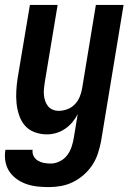

<svg xmlns="http://www.w3.org/2000/svg" viewBox="-33 -540 553 783"><path d="M166 223Q142 223 119 220.5Q96 218 74.5 210.5Q53 203 35 190Q17 177 5 159Q-7 141 -11 118Q-15 95 -11 72V71H100Q98 85 104.5 97Q111 109 122 115.5Q133 122 146.5 124.5Q160 127 174 127Q192 127 210.5 118Q229 109 241 93Q253 77 259 58.5Q265 40 268 22L284 -75Q275 -57 262 -41.5Q249 -26 232 -14.5Q215 -3 196 2.5Q177 8 158 8Q132 8 108 -1Q84 -10 68.5 -28Q53 -46 45 -70Q37 -94 34.5 -119Q32 -144 33.5 -170Q35 -196 39 -222L89 -520H202L150 -207Q148 -194 146.5 -180.5Q145 -167 146 -154Q147 -141 151 -129Q155 -117 162.5 -107.5Q170 -98 181.5 -93Q193 -88 206 -88Q224 -88 241.5 -94.5Q259 -101 272 -114.5Q285 -128 292 -145Q299 -162 302 -180L358 -520H471L379 37Q374 62 366 86.5Q358 111 343.5 133Q329 155 308.5 173Q288 191 264.5 202.5Q241 214 216 218.5Q191 223 166 223Z"/></svg>

Font: Iosevka
Style: Bold Italic
Weight: 700
Italic angle: -9°
Monospace: yes
Designer: Belleve Invis
Foundry: Belleve Invis
Version: Version 32.5.0; ttfautohint (v1.8.4)